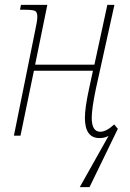

<svg xmlns="http://www.w3.org/2000/svg" viewBox="-20 -556 534 787"><path d="M425 1Q409 10 388 10Q328 10 328 -73Q328 -114 345 -192L361 -266H119L64 0H37L124 -430Q133 -471 133 -487Q133 -506 124 -511Q115 -516 82 -516H62L66 -536H174L124 -291H367L420 -536H449L373 -192Q356 -111 356 -73Q356 -16 391 -16Q416 -16 448 -46L463 -28L347 211H307Z"/></svg>

Font: Noto Serif NarrowThin
Style: Italic
Weight: 250
Width: 4
Italic angle: -12°
Designer: Monotype Design Team
Foundry: Monotype Imaging Inc.
Version: Version 1.001